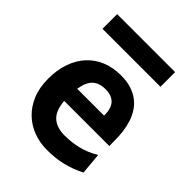

<svg xmlns="http://www.w3.org/2000/svg" viewBox="-203 -822 949 949"><g transform="rotate(45 271.0 -348.0)"><path d="M177.7 -219.7Q182.6 -156.2 213.6 -128.2Q244.6 -100.1 299.8 -100.1Q348.1 -100.1 393.8 -111.1Q439.5 -122.1 485.4 -149.4L495.6 -36.6Q469.2 -23.4 444.1 -14.2Q418.9 -4.9 393.8 1Q368.7 6.8 342.3 9.5Q315.9 12.2 287.6 12.2Q239.3 12.2 195.1 -4.2Q150.9 -20.5 117.2 -52.5Q83.5 -84.5 63.7 -131.8Q43.9 -179.2 43.9 -241.7Q43.9 -302.2 60.8 -351.3Q77.6 -400.4 109.4 -435.3Q141.1 -470.2 186 -489Q231 -507.8 287.6 -507.8Q328.6 -507.8 359.6 -497.8Q390.6 -487.8 413.3 -470.5Q436 -453.1 451.4 -429.4Q466.8 -405.8 475.8 -378.2Q484.9 -350.6 488.8 -320.3Q492.7 -290 492.7 -259.8V-251Q492.7 -245.6 492.9 -239.7Q493.2 -233.9 493.2 -228.5V-219.7ZM280.8 -405.3Q238.3 -405.3 213.6 -382.6Q189 -359.9 180.7 -307.6H368.7Q368.7 -359.4 346.4 -382.3Q324.2 -405.3 280.8 -405.3ZM59.6 -708H464.8V-605.5H59.6Z"/></g></svg>

Font: Andika New Basic
Style: Bold
Weight: 700
Designer: Victor Gaultney, Annie Olsen, Pablo Ugerman
Foundry: SIL International
Version: Version 5.500; ttfautohint (v1.8.3)